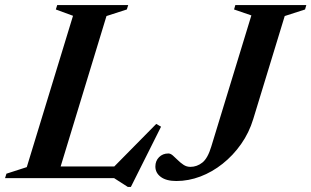

<svg xmlns="http://www.w3.org/2000/svg" viewBox="-52 -705 1232 760"><path d="M369.5 -641.5 174 0H-32L-26.5 -17.5L54 -43.5L237 -642.5L169 -667.5L174.5 -685H455.5L450 -667.5ZM386.5 -32 566.5 -214.5 585.5 -203.5 466 35H454L399.5 0H94L110 -46H436.5ZM950.5 -234Q934 -179.5 902.2 -134.5Q870.5 -89.5 829.2 -56.8Q788 -24 741 -6.2Q694 11.5 646 11.5Q606.5 11.5 584.8 -4.5Q563 -20.5 563 -46Q563 -68 577.5 -82.8Q592 -97.5 614.5 -97.5Q623 -97.5 632.2 -89.5Q641.5 -81.5 651.8 -71.2Q662 -61 674.2 -52.8Q686.5 -44.5 701.5 -44.5Q727.5 -44.5 749 -61.5Q770.5 -78.5 784.5 -125.5L943 -644L874.5 -667.5L879.5 -685H1160.5L1155.5 -667.5L1075 -641.5Z"/></svg>

Font: Newsreader 36pt SemiBold
Style: Italic
Weight: 600
Italic angle: -17°
Designer: Hugues Gentile
Foundry: Production Type
Version: Version 1.003